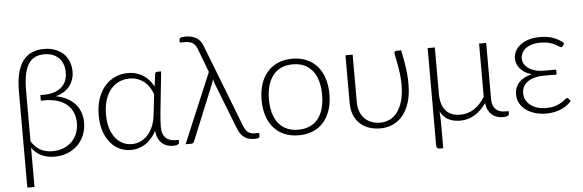

<svg xmlns="http://www.w3.org/2000/svg" viewBox="-54 -898 3884 1279"><g transform="rotate(-5 1888.0 -259.0)"><path d="M129.5 -109Q142 -90 156.2 -75.5Q170.5 -61 187.2 -51.2Q204 -41.5 224.5 -36.2Q245 -31 270 -31Q312 -31 345 -44.5Q378 -58 401 -81.5Q424 -105 436 -136.8Q448 -168.5 448 -205Q448 -245.5 433.8 -277Q419.5 -308.5 393.5 -329.8Q367.5 -351 331.5 -362Q295.5 -373 252 -373H221.5V-410.5H247Q278 -410.5 306.2 -418.2Q334.5 -426 356.2 -442.2Q378 -458.5 390.8 -484.2Q403.5 -510 403.5 -546Q403.5 -576 394.5 -600.8Q385.5 -625.5 368.2 -642.8Q351 -660 326.5 -669.5Q302 -679 270.5 -679Q235 -679 208.8 -666.2Q182.5 -653.5 164.8 -625.5Q147 -597.5 138.2 -553.5Q129.5 -509.5 129.5 -447ZM81.5 -448Q81.5 -582.5 129.2 -648.5Q177 -714.5 271 -714.5Q314.5 -714.5 347.8 -701.5Q381 -688.5 403.5 -666Q426 -643.5 437.5 -613.5Q449 -583.5 449 -550Q449 -518.5 439.8 -492.8Q430.5 -467 413.8 -447.2Q397 -427.5 373.8 -414Q350.5 -400.5 323 -393.5Q363.5 -386.5 395.5 -370Q427.5 -353.5 450 -329.2Q472.5 -305 484.2 -273Q496 -241 496 -203Q496 -159.5 480.8 -121.2Q465.5 -83 437.5 -54.8Q409.5 -26.5 369.8 -10Q330 6.5 281 6.5Q182 6.5 129.5 -66V196H81.5Z M977 -349.5Q969.5 -372.5 956.2 -394Q943 -415.5 923.8 -432Q904.5 -448.5 879.2 -458.5Q854 -468.5 822 -468.5Q785.5 -468.5 753.5 -454.2Q721.5 -440 697.5 -411.8Q673.5 -383.5 659.8 -341.2Q646 -299 646 -243Q646 -190 658.5 -150.5Q671 -111 692.2 -84.8Q713.5 -58.5 741.5 -45.2Q769.5 -32 800.5 -32Q830 -32 857.2 -43.8Q884.5 -55.5 906.2 -78.8Q928 -102 942.8 -136.5Q957.5 -171 962 -217ZM1114 -33V-13.5Q1114 -7 1104 -1.8Q1094 3.5 1074.5 3.5Q1053.5 3.5 1034.2 -2.8Q1015 -9 1000 -22.2Q985 -35.5 975 -56.5Q965 -77.5 962.5 -107Q948 -78.5 929.2 -57.2Q910.5 -36 888.5 -21.8Q866.5 -7.5 841.8 -0.5Q817 6.5 791.5 6.5Q751 6.5 715.5 -10.2Q680 -27 653.8 -58.8Q627.5 -90.5 612.2 -136.8Q597 -183 597 -242Q597 -304.5 614 -353.5Q631 -402.5 660.5 -436.5Q690 -470.5 729.8 -488.2Q769.5 -506 814.5 -506Q846.5 -506 873.2 -497.5Q900 -489 921.2 -474.5Q942.5 -460 958.5 -440.8Q974.5 -421.5 985 -400.5L996 -485Q999.5 -497.5 1011 -497.5H1037L1008 -220.5Q1006 -195.5 1004.2 -171.8Q1002.5 -148 1002.5 -130.5Q1002.5 -104 1009.2 -85.2Q1016 -66.5 1028.2 -55Q1040.5 -43.5 1057 -38.2Q1073.5 -33 1093 -33Z M1652 -32V-12.5Q1652 -3 1644.8 0.8Q1637.5 4.5 1619 4.5Q1601.5 4.5 1585 1.2Q1568.5 -2 1554 -11.2Q1539.5 -20.5 1527 -36.8Q1514.5 -53 1505 -79L1385 -386Q1379 -402 1377 -416Q1374 -403.5 1368 -388L1214 -12.5Q1212.5 -8 1207.8 -4Q1203 0 1196 0H1157L1353.5 -466.5L1294 -622Q1288.5 -637 1281.5 -647.5Q1274.5 -658 1264.8 -664.8Q1255 -671.5 1241.5 -674.8Q1228 -678 1209 -678H1177V-696Q1177 -699.5 1178.5 -703Q1180 -706.5 1184 -709Q1188 -711.5 1195.8 -713Q1203.5 -714.5 1215.5 -714.5Q1259.5 -714.5 1289.2 -698Q1319 -681.5 1334 -641.5L1546.5 -94.5Q1559.5 -60 1576.8 -46Q1594 -32 1622 -32Z M1914 -505.5Q1967.5 -505.5 2009.8 -487.2Q2052 -469 2081 -435.5Q2110 -402 2125.2 -354.8Q2140.5 -307.5 2140.5 -249Q2140.5 -190.5 2125.2 -143.5Q2110 -96.5 2081 -63Q2052 -29.5 2009.8 -11.5Q1967.5 6.5 1914 6.5Q1860.5 6.5 1818.2 -11.5Q1776 -29.5 1746.8 -63Q1717.5 -96.5 1702.2 -143.5Q1687 -190.5 1687 -249Q1687 -307.5 1702.2 -354.8Q1717.5 -402 1746.8 -435.5Q1776 -469 1818.2 -487.2Q1860.5 -505.5 1914 -505.5ZM1914 -31Q1958.5 -31 1991.8 -46.2Q2025 -61.5 2047.2 -90Q2069.5 -118.5 2080.5 -158.8Q2091.5 -199 2091.5 -249Q2091.5 -298.5 2080.5 -339Q2069.5 -379.5 2047.2 -408.2Q2025 -437 1991.8 -452.5Q1958.5 -468 1914 -468Q1869.5 -468 1836.2 -452.5Q1803 -437 1780.8 -408.2Q1758.5 -379.5 1747.2 -339Q1736 -298.5 1736 -249Q1736 -199 1747.2 -158.8Q1758.5 -118.5 1780.8 -90Q1803 -61.5 1836.2 -46.2Q1869.5 -31 1914 -31Z M2642 -497.5Q2648 -466.5 2653.5 -439Q2659 -411.5 2662.8 -384.5Q2666.5 -357.5 2668.8 -329.5Q2671 -301.5 2671 -269.5Q2671 -197 2653.8 -144.5Q2636.5 -92 2607.5 -58.2Q2578.5 -24.5 2540.5 -8.2Q2502.5 8 2460.5 8Q2416.5 8 2381 -4.8Q2345.5 -17.5 2320.8 -41.8Q2296 -66 2282.8 -100.8Q2269.5 -135.5 2269.5 -179.5V-497.5H2317.5V-179.5Q2317.5 -144.5 2328 -116.8Q2338.5 -89 2357.5 -69.8Q2376.5 -50.5 2403.2 -40.2Q2430 -30 2463 -30Q2492.5 -30 2521.5 -42.5Q2550.5 -55 2573.2 -83.2Q2596 -111.5 2610.2 -157.2Q2624.5 -203 2624.5 -269.5Q2624.5 -321 2615.8 -374.5Q2607 -428 2596 -479.5Q2595 -489.5 2599.8 -493.5Q2604.5 -497.5 2610 -497.5Z M3320 -32V-12.5Q3320 -6 3309.8 -0.8Q3299.5 4.5 3280 4.5Q3259 4.5 3240 -1.5Q3221 -7.5 3206 -20.2Q3191 -33 3181 -52.8Q3171 -72.5 3168.5 -99.5Q3135.5 -51.5 3091.2 -24.2Q3047 3 2994 3Q2944 3 2911.2 -16.2Q2878.5 -35.5 2861 -71.5Q2863 -50 2863.8 -28Q2864.5 -6 2864.5 12V176H2840.5Q2830.5 176 2824.8 170.5Q2819 165 2819 155V-497.5H2867V-187Q2867 -152 2875 -124Q2883 -96 2899 -76.5Q2915 -57 2939.2 -46.8Q2963.5 -36.5 2996.5 -36.5Q3049 -36.5 3091 -64.2Q3133 -92 3163 -142V-497.5H3210.5V-119Q3210.5 -96.5 3217 -80Q3223.5 -63.5 3235 -52.8Q3246.5 -42 3263 -37Q3279.5 -32 3299 -32Z M3737.5 -64Q3726 -49 3708.5 -36Q3691 -23 3669.2 -13.8Q3647.5 -4.5 3622.2 0.8Q3597 6 3569.5 6Q3528.5 6 3493.5 -4.5Q3458.5 -15 3433 -34Q3407.5 -53 3393 -79.8Q3378.5 -106.5 3378.5 -139Q3378.5 -184.5 3408.2 -217.5Q3438 -250.5 3494.5 -264Q3466.5 -271.5 3447 -284.2Q3427.5 -297 3415.2 -312.5Q3403 -328 3397.5 -345Q3392 -362 3392 -378Q3392 -402 3403 -424.8Q3414 -447.5 3436.2 -465.5Q3458.5 -483.5 3492.2 -494.5Q3526 -505.5 3571.5 -505.5Q3624.5 -505.5 3663 -490.2Q3701.5 -475 3728 -450.5L3717 -433Q3714 -429 3711.8 -427.5Q3709.5 -426 3705.5 -426Q3701 -426 3691.8 -432.5Q3682.5 -439 3667 -447Q3651.5 -455 3628.2 -461.5Q3605 -468 3572 -468Q3537.5 -468 3512.2 -460.2Q3487 -452.5 3470.2 -439.2Q3453.5 -426 3445.5 -409.2Q3437.5 -392.5 3437.5 -374.5Q3437.5 -354.5 3447.2 -337.2Q3457 -320 3475.5 -307.2Q3494 -294.5 3520 -287.2Q3546 -280 3578.5 -280H3659.5V-247H3578.5Q3541.5 -247 3513 -239.5Q3484.5 -232 3465.2 -218.2Q3446 -204.5 3436.2 -185.2Q3426.5 -166 3426.5 -143Q3426.5 -118.5 3437 -98Q3447.5 -77.5 3466.5 -62.5Q3485.5 -47.5 3512.2 -39.2Q3539 -31 3571.5 -31Q3609 -31 3633.8 -39.5Q3658.5 -48 3674.8 -58Q3691 -68 3700 -76.5Q3709 -85 3714.5 -85Q3721 -85 3724.5 -80Z"/></g></svg>

Font: Lato 2
Style: Regular
Weight: 300
Designer: Lukasz Dziedzic with Adam Twardoch and Botio Nikoltchev
Foundry: tyPoland Lukasz Dziedzic
Version: Version 2.015; 2015-08-06; http://www.latofonts.com/